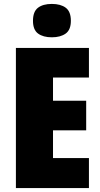

<svg xmlns="http://www.w3.org/2000/svg" viewBox="-20 -958 511 978"><path d="M433 0H61V-714H433V-563H250V-445H419V-294H250V-153H433ZM244 -938Q199 -938 173.5 -918.5Q148 -899 148 -852Q148 -806 174 -787Q200 -768 244 -768Q288 -768 314.5 -787Q341 -806 341 -852Q341 -899 315 -918.5Q289 -938 244 -938Z"/></svg>

Font: Noto Sans Display SemiCondensed Black
Style: Regular
Weight: 900
Width: 4
Designer: Monotype Design Team
Foundry: Monotype Imaging Inc.
Version: Version 1.900